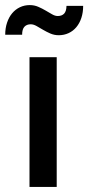

<svg xmlns="http://www.w3.org/2000/svg" viewBox="-46 -735 346 755"><path d="M177 -510V0H70V-510ZM181 -672Q197 -672 206 -681.2Q215 -690.5 215.5 -712H281Q281 -686 274 -664.8Q267 -643.5 254.2 -628.2Q241.5 -613 223.8 -604.8Q206 -596.5 185 -596.5Q167.5 -596.5 152 -603.2Q136.5 -610 123 -618Q109.5 -626 97.5 -632.8Q85.5 -639.5 75 -639.5Q59 -639.5 50 -629.8Q41 -620 41 -598.5H-25.5Q-25.5 -624.5 -18.2 -646Q-11 -667.5 1.8 -682.8Q14.5 -698 32.2 -706.5Q50 -715 71 -715Q89 -715 104.5 -708.2Q120 -701.5 133.5 -693.5Q147 -685.5 158.8 -678.8Q170.5 -672 181 -672Z"/></svg>

Font: Lato SemiBold
Style: Regular
Weight: 600
Designer: Lukasz Dziedzic with Adam Twardoch and Botio Nikoltchev
Foundry: tyPoland Lukasz Dziedzic
Version: Version 2.015; 2015-08-06; http://www.latofonts.com/